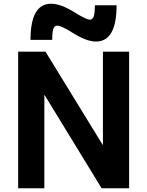

<svg xmlns="http://www.w3.org/2000/svg" viewBox="-20 -1006 787 1026"><path d="M77 0V-730H223L528 -233H530V-730H670V0H523L219 -497H217V0ZM493 -784Q466 -784 434 -796.5Q402 -809 361 -835Q336 -851 316 -860Q296 -869 285 -869Q271 -869 265 -851.5Q259 -834 259 -793H143Q143 -986 253 -986Q280 -986 312 -974Q344 -962 385 -936Q411 -920 430.5 -910.5Q450 -901 461 -901Q475 -901 481 -919Q487 -937 487 -978H603Q603 -784 493 -784Z"/></svg>

Font: M PLUS 1 Thin
Style: Bold
Weight: 700
Version: Version 1.001